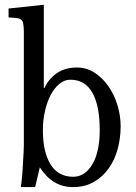

<svg xmlns="http://www.w3.org/2000/svg" viewBox="-20 -762 565 798"><path d="M162.1 -396.5H165Q181.6 -433.6 215.8 -457.5Q250 -481.4 299.8 -481.4Q339.8 -481.4 373 -460Q406.2 -438.5 430.7 -403.3Q455.1 -368.2 468.3 -324.7Q481.4 -281.2 481.4 -237.3Q481.4 -188.5 469.2 -143.1Q457 -97.7 432.1 -62.5Q407.2 -27.3 370.1 -5.9Q333 15.6 284.2 15.6Q240.2 15.6 206.1 -4.9Q171.9 -25.4 145.5 -66.4L126 15.6H66.4Q68.4 4.9 71.3 -23.4Q74.2 -51.8 76.2 -97.7Q77.1 -112.3 78.1 -127.9Q79.1 -143.6 79.1 -158.2V-627Q79.1 -655.3 74.7 -670.4Q70.3 -685.5 44.9 -687.5L15.6 -689.5V-726.6L162.1 -742.2ZM272.5 -430.7Q248 -430.7 227.1 -413.6Q206.1 -396.5 190.9 -367.7Q175.8 -338.9 167 -300.8Q158.2 -262.7 158.2 -220.7Q158.2 -130.9 189.9 -79.1Q221.7 -27.3 284.2 -27.3Q333 -27.3 363.8 -79.1Q394.5 -130.9 394.5 -220.7Q394.5 -323.2 363.8 -377Q333 -430.7 272.5 -430.7Z"/></svg>

Font: Subtext
Style: Regular
Weight: 400
Designer: Christopher J. Fynn
Foundry: Christopher J. Fynn for DDC
Version: Version 1.000 preliminary